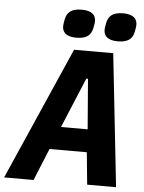

<svg xmlns="http://www.w3.org/2000/svg" viewBox="-97 -959 757 1006"><g transform="rotate(5 281.5 -455.5)"><path d="M551.8 0 475.9 -698.2H269.9L-36.9 0H117.9L187.1 -169H383.2L399.9 0ZM202.1 -816.1C202.1 -785.2 221.9 -762.1 275.9 -762.1C333.8 -762.1 354 -785.9 360.8 -821C365.1 -842 366.1 -850.1 366.1 -856.9C366.1 -888.1 345.9 -910.9 291.9 -910.9C234 -910.9 214.1 -887.1 207 -851.9C203.1 -831 202.1 -823.2 202.1 -816.1ZM236.9 -289.1 346.9 -552.9H355.8L377.1 -289.1ZM420.1 -816.1C420.1 -785.2 440 -762.1 494 -762.1C551.8 -762.1 572.1 -785.9 578.8 -821C583.1 -842 583.8 -850.1 583.8 -856.9C583.8 -888.1 563.9 -910.9 509.9 -910.9C452.1 -910.9 431.8 -887.1 425.1 -851.9C420.8 -831 420.1 -823.2 420.1 -816.1Z"/></g></svg>

Font: Margiela Mono Italic Bold It
Style: Regular
Weight: 700
Designer: Mike Abbink, Paul van der Laan, Pieter van Rosmalen
Foundry: Bold Monday
Version: Version 2.003 2021